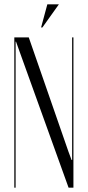

<svg xmlns="http://www.w3.org/2000/svg" viewBox="-20 -873 408 893"><path d="M113.8 -699H46.6V0H52.6V-639.1V-679.1H54.6L68.9 -639.1L299 0H321.5V-699H315.5V-168.8V-128.8H312.9L298 -168.8ZM177.1 -745.2 254 -853H200.2L171.1 -745.2Z"/></svg>

Font: Moniqa Black
Style: Regular
Weight: 900
Designer: Rajesh Rajput
Foundry: Rajesh Rajput
Version: Version 1.000